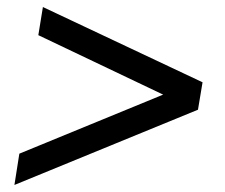

<svg xmlns="http://www.w3.org/2000/svg" viewBox="-20 -558 640 546"><path d="M21 -32 35 -121 449 -291 448 -287 89 -458 102 -538 556 -324 543 -246Z"/></svg>

Font: Nunito Sans 7pt SemiBold
Style: Italic
Weight: 600
Italic angle: -9°
Designer: Vernon Adams
Foundry: Vernon Adams
Version: Version 3.101;gftools[0.9.27]